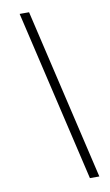

<svg xmlns="http://www.w3.org/2000/svg" viewBox="-107 -802 631 1104"><g transform="rotate(-10 208.5 -250.0)"><path d="M91 -750H146L380 250H325Z"/></g></svg>

Font: ArsenalItalic
Style: Italic
Weight: 400
Italic angle: -9°
Designer: Andrij Shevchenko
Foundry: Stairsfor.com
Version: Version 1.000